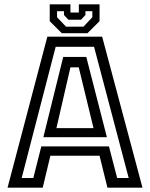

<svg xmlns="http://www.w3.org/2000/svg" viewBox="-20 -870 696 890"><path d="M15 0 199.5 -700H453.5L640.5 0H478L441.5 -148H213.5L178 0ZM80.5 -45H134.5L171.5 -191.5H485L523 -45H576.5L416 -653H238ZM181 -234 273 -606H380L475.5 -234ZM241.5 -276H413.5L345 -558H306.5ZM266.5 -716 210.5 -772V-850H306.5V-812H345.5V-850H441.5V-772L385.5 -716ZM286 -746.5H367L408 -790V-818H376V-800.5L355.5 -778.5H297L276.5 -800.5V-818H244.5V-790Z"/></svg>

Font: Tourney Thin Medium
Style: Regular
Weight: 500
Version: Version 1.015